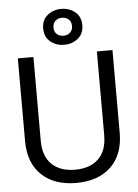

<svg xmlns="http://www.w3.org/2000/svg" viewBox="-62 -997 757 1055"><g transform="rotate(-5 316.0 -470.0)"><path d="M55 0ZM55 -244V-700H141V-238Q141 -152 187.5 -107.5Q234 -63 316 -63Q398 -63 444.5 -107.5Q491 -152 491 -238V-700H577V-244Q577 -124 507.5 -57Q438 10 316 10Q194 10 124.5 -57Q55 -124 55 -244ZM208 -851Q208 -898 240 -924Q272 -950 316 -950Q360 -950 392 -924Q424 -898 424 -851Q424 -804 392 -778Q360 -752 316 -752Q272 -752 240 -778Q208 -804 208 -851ZM367 -851Q367 -875 352.5 -888Q338 -901 316 -901Q294 -901 279.5 -888Q265 -875 265 -851Q265 -828 279.5 -815Q294 -802 316 -802Q338 -802 352.5 -815Q367 -828 367 -851Z"/></g></svg>

Font: Niramit
Style: Regular
Weight: 400
Version: Version 1.000; ttfautohint (v1.6)